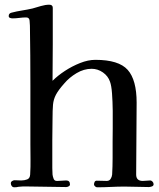

<svg xmlns="http://www.w3.org/2000/svg" viewBox="-20 -794 676 815"><path d="M632 -12Q632 -5 624.5 -2.5Q617 0 612 0Q587 0 561 -1Q535 -2 509 -2Q480 -2 450.5 -0.5Q421 1 392 1Q388 1 383.5 -3Q379 -7 379 -11Q379 -16 381.5 -21.5Q384 -27 391 -27Q402 -27 412.5 -26.5Q423 -26 433 -26Q444 -26 449.5 -34.5Q455 -43 456 -53Q458 -88 458 -123.5Q458 -159 458 -193Q458 -213 458.5 -248.5Q459 -284 458.5 -324Q458 -364 455.5 -397.5Q453 -431 447 -447Q439 -471 417 -486.5Q395 -502 369 -502Q336 -502 305 -483.5Q274 -465 253 -440Q228 -412 217.5 -392Q207 -372 205 -349.5Q203 -327 203 -290Q202 -244 202 -198.5Q202 -153 202 -107Q202 -94 202 -80.5Q202 -67 203 -53Q204 -45 207.5 -35.5Q211 -26 221 -26H225Q234 -26 243 -27Q252 -28 261 -28Q277 -28 277 -11Q277 -6 271.5 -3Q266 0 261 0Q227 0 194 -1Q161 -2 128 -2Q111 -2 93 -2.5Q75 -3 58 -1Q54 0 50 0.5Q46 1 41 1Q34 1 30 -4Q26 -9 26 -16Q26 -22 31.5 -25.5Q37 -29 42 -29Q49 -29 56 -28.5Q63 -28 70 -28Q84 -28 95.5 -32.5Q107 -37 108 -53Q110 -85 109.5 -118Q109 -151 109 -182Q109 -245 109 -308Q109 -371 109 -433Q109 -496 108.5 -559Q108 -622 107 -685Q107 -694 105.5 -707Q104 -720 91 -720Q77 -720 62 -718Q47 -716 33 -716Q28 -716 22.5 -718Q17 -720 17 -726Q17 -737 28 -740Q51 -746 73.5 -749.5Q96 -753 118 -758Q135 -763 154 -768.5Q173 -774 189 -774Q204 -774 204 -761Q204 -683 204 -605.5Q204 -528 203 -451Q225 -473 255.5 -493Q286 -513 320 -526.5Q354 -540 385 -540Q484 -540 522 -497.5Q560 -455 560 -358Q560 -282 559 -206Q558 -130 558 -53Q558 -26 586 -26Q594 -26 602 -27Q610 -28 617 -28Q623 -28 627.5 -23Q632 -18 632 -12Z"/></svg>

Font: Kaisei Tokumin Medium
Style: Regular
Weight: 500
Designer: Font-Kai, 金井和夫
Foundry: KAZUO KANAI
Version: Version 5.003